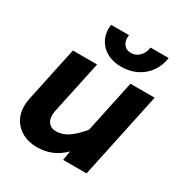

<svg xmlns="http://www.w3.org/2000/svg" viewBox="-184 -923 1017 1072"><g transform="rotate(30 325.0 -387.5)"><path d="M190 -186Q190 -154 206.5 -136Q223 -118 253 -118Q292 -118 328 -141Q364 -164 409 -218L481 -556H637L519 0H368L378 -60Q339 -22 297 -5Q255 12 203 12Q153 12 113.5 -8.5Q74 -29 51.5 -66Q29 -103 29 -153Q29 -177 35 -204L110 -556H266L193 -214Q190 -199 190 -186ZM221 -762Q221 -769 223 -787H338Q337 -782 337 -772Q337 -742 353 -724Q369 -706 397 -706Q428 -706 450.5 -729Q473 -752 477 -787H594Q587 -736 559.5 -696.5Q532 -657 487.5 -634.5Q443 -612 387 -612Q338 -612 300.5 -631Q263 -650 242 -684Q221 -718 221 -762Z"/></g></svg>

Font: Azeret Mono
Style: Bold Italic
Weight: 700
Italic angle: -12°
Designer: Martin Vácha
Foundry: Displaay
Version: Version 1.000; Glyphs 3.0.3, build 3074